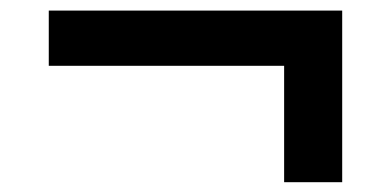

<svg xmlns="http://www.w3.org/2000/svg" viewBox="-20 -454 753 372"><path d="M530.5 -101V-326.5H74.5V-433.5H643V-101Z"/></svg>

Font: Encode Sans Exp SmBold
Style: Regular
Weight: 600
Width: 7
Designer: Multiple Designers
Foundry: Impallari Type
Version: Version 3.002; ttfautohint (v1.8.3) -l 8 -r 50 -G 200 -x 14 